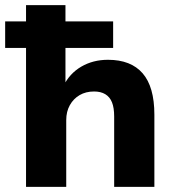

<svg xmlns="http://www.w3.org/2000/svg" viewBox="-25 -725 689 745"><path d="M76 0V-539H-5V-642H76V-705H229V-642H414V-539H229V-391H221Q245 -440 290.5 -466.5Q336 -493 394 -493Q483 -493 528.5 -440.5Q574 -388 574 -280V0H418V-273Q418 -307 409.5 -328Q401 -349 383.5 -359.5Q366 -370 340 -370Q308 -370 284 -356Q260 -342 246 -317Q232 -292 232 -259V0Z"/></svg>

Font: Nunito Sans 10pt ExtraBold
Style: Regular
Weight: 800
Designer: Vernon Adams
Foundry: Vernon Adams
Version: Version 3.101;gftools[0.9.27]